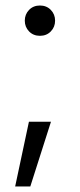

<svg xmlns="http://www.w3.org/2000/svg" viewBox="-20 -527 290 697"><path d="M85 -85H165L90 150H35ZM125 -397Q101 -397 85.5 -413Q70 -429 70 -452Q70 -475 85.5 -491Q101 -507 125 -507Q149 -507 164.5 -491Q180 -475 180 -452Q180 -429 164.5 -413Q149 -397 125 -397Z"/></svg>

Font: Retni Sans
Style: Regular
Weight: 400
Designer: Vitaly Kuzmin
Foundry: ParaType Ltd.
Version: Version 1.00;March 2, 2019;FontCreator 11.5.0.2425 64-bit; t